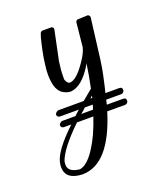

<svg xmlns="http://www.w3.org/2000/svg" viewBox="-85 -402 424 507"><g transform="rotate(-20 127.0 -148.5)"><path d="M192 -133H231Q240 -133 239 -123Q237 -117 231 -116H188Q186 -108 185 -103H231Q240 -103 239 -93Q237 -87 231 -86H180Q139 47 63 48Q62 48 61 48Q16 46 15 12Q15 4 17 -4Q25 -35 79 -86H59Q50 -86 50 -95Q53 -101 59 -103H97Q99 -105 101 -107Q106 -112 111 -116H59Q50 -116 50 -125Q53 -131 59 -133H131Q140 -140 160 -157Q167 -189 172 -224Q170 -220 168 -217Q139 -170 107 -168Q94 -169 83 -177Q74 -185 70 -198Q66 -212 66 -231Q66 -243 68 -257Q70 -276 74.5 -297Q79 -318 82 -329L86 -341Q88 -344 91 -345H118Q123 -343 123 -338Q123 -338 107 -261Q107 -259 106 -258Q102 -231 102 -212Q102 -207 102 -204Q106 -192 113 -191Q132 -191 159 -231Q173 -251 177 -267L184 -336Q186 -340 189 -341L219 -342Q223 -340 224 -335Q224 -335 210 -223Q207 -200 203 -181Q195 -144 192 -133ZM149 -133H155Q156 -136 156 -139L155 -138L154 -137L153 -136L152 -135L151 -134L150 -133ZM128 -116Q120 -108 113 -103H146Q149 -109 150 -116ZM95 -86Q40 -33 29 -1Q28 5 28 10Q29 30 60 33Q90 29 123 -40Q133 -62 141 -86Z"/></g></svg>

Font: Maria
Style: Christmas
Weight: 400
Designer: Muhammad Yoni
Version: Version 001.000